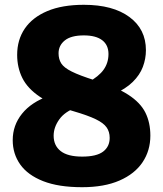

<svg xmlns="http://www.w3.org/2000/svg" viewBox="-20 -770 681 800"><path d="M322 10Q224 10 159.8 -15.2Q95.5 -40.5 64.2 -84.8Q33 -129 33 -186Q33 -248 71.8 -296.2Q110.5 -344.5 185 -371L300.5 -323Q250.5 -305.5 227 -272.5Q203.5 -239.5 203.5 -204.5Q203.5 -163.5 232.8 -140.5Q262 -117.5 322.5 -117.5Q382 -117.5 409.5 -138.2Q437 -159 437 -195.5Q437 -221 424.2 -239.2Q411.5 -257.5 379 -273.2Q346.5 -289 286.5 -306.5Q198 -332 146.5 -366.5Q95 -401 73.2 -444.8Q51.5 -488.5 51.5 -541.5Q51.5 -604 83.2 -650.8Q115 -697.5 177 -723.8Q239 -750 329.5 -750Q450.5 -750 519.2 -699.2Q588 -648.5 588 -561Q588 -525 575.2 -491.2Q562.5 -457.5 533 -428.5Q503.5 -399.5 453.5 -377.5L345.5 -426Q392 -451.5 412 -480Q432 -508.5 432 -545Q432 -582.5 405.8 -602.5Q379.5 -622.5 329.5 -622.5Q276 -622.5 250 -601.5Q224 -580.5 224 -548Q224 -523.5 235.2 -505.8Q246.5 -488 279 -471.8Q311.5 -455.5 375 -435.5Q464 -408 514.5 -375.2Q565 -342.5 585.8 -300.8Q606.5 -259 606.5 -205Q606.5 -142.5 574 -94Q541.5 -45.5 478 -17.8Q414.5 10 322 10Z"/></svg>

Font: Encode Sans SC SemiCondensed ExtraBold
Style: Regular
Weight: 800
Width: 4
Designer: Multiple Designers
Foundry: Impallari Type
Version: Version 3.002